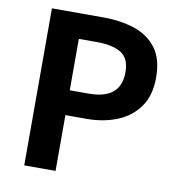

<svg xmlns="http://www.w3.org/2000/svg" viewBox="-82 -816 832 892"><g transform="rotate(10 333.5 -370.5)"><path d="M91.3 0V-740.8H334.1Q416.4 -740.8 481.8 -719Q547.2 -697.1 585.5 -646.3Q623.8 -595.5 623.8 -507.7Q623.8 -423.7 585.6 -369.5Q547.4 -315.3 482.6 -289.2Q417.8 -263.1 338.1 -263.1H239V0ZM239 -380.3H328.3Q404.5 -380.3 441.9 -412.2Q479.3 -444.1 479.3 -507.7Q479.3 -572.3 439.7 -597.5Q400.1 -622.8 323.5 -622.8H239Z"/></g></svg>

Font: Noto Sans KR Thin
Style: Regular
Weight: 100
Designer: Ryoko NISHIZUKA 西塚涼子 (kana, bopomofo & ideographs); Paul D. Hunt (Latin, Greek & Cyrillic); Sandoll Communications 산돌커뮤니
Foundry: Adobe
Version: Version 2.004-H2;hotconv 1.0.118;makeotfexe 2.5.65603